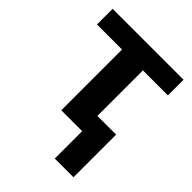

<svg xmlns="http://www.w3.org/2000/svg" viewBox="-210 -660 970 970"><g transform="rotate(45 275.0 -175.0)"><path d="M529.8 -545.9V-434.1H351.1V-108.9H484.9V195.8H351.1V0H202.1V-434.1H22.9V-545.9Z"/></g></svg>

Font: OpenSans-Bold
Style: Bold
Weight: 700
Foundry: Ascender Corporation
Version: Version 1.10